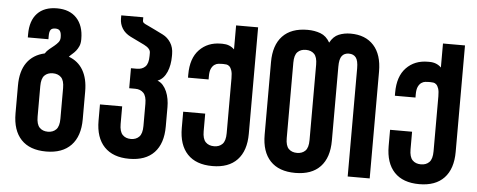

<svg xmlns="http://www.w3.org/2000/svg" viewBox="-49 -830 2377 956"><g transform="rotate(5 1140.0 -351.5)"><path d="M265 -315Q265 -353 249.5 -368.5Q234 -384 208 -384Q182 -384 166.5 -368.5Q151 -353 151 -315V-162Q151 -124 166.5 -108Q182 -92 208 -92Q234 -92 249.5 -108Q265 -124 265 -162ZM280 -473Q327 -456 351.5 -414Q376 -372 376 -308V-169Q376 -84 332.5 -38.5Q289 7 208 7Q126 7 83 -38.5Q40 -84 40 -169V-308Q40 -380 70.5 -423Q101 -466 159 -479Q167 -492 179.5 -502Q192 -512 203.5 -521.5Q215 -531 223 -541Q231 -551 231 -565V-567Q231 -587 224.5 -597Q218 -607 201 -607Q184 -607 177.5 -598Q171 -589 171 -567V-551H68V-567Q68 -635 102.5 -671.5Q137 -708 201 -708Q264 -708 299 -670.5Q334 -633 334 -567V-564Q334 -544 328 -530.5Q322 -517 314 -507Q306 -497 296.5 -489Q287 -481 280 -473Z M791 -519Q791 -499 787.5 -479Q784 -459 776.5 -441.5Q769 -424 757.5 -411.5Q746 -399 730 -393Q746 -387 757.5 -374Q769 -361 776.5 -343.5Q784 -326 787.5 -306Q791 -286 791 -266V-169Q791 -84 748 -38.5Q705 7 623 7Q542 7 498.5 -38.5Q455 -84 455 -169V-250H566V-162Q566 -124 581.5 -108Q597 -92 623 -92Q649 -92 664.5 -108Q680 -124 680 -162V-273Q680 -311 664.5 -327Q649 -343 623 -343H593V-443H623Q649 -443 664.5 -458.5Q680 -474 680 -512V-528Q680 -549 648 -565Q630 -574 615 -581Q600 -588 578 -599Q550 -613 536 -635.5Q522 -658 522 -685V-701H632V-685Q632 -677 638 -672.5Q644 -668 658 -662Q675 -654 695.5 -644Q716 -634 736 -624Q760 -612 775.5 -588Q791 -564 791 -531Z M1206 -701V-169Q1206 -84 1163 -38.5Q1120 7 1039 7Q957 7 914 -38.5Q871 -84 871 -169V-250H981V-162Q981 -124 996.5 -108Q1012 -92 1039 -92Q1065 -92 1080.5 -108Q1096 -124 1096 -162V-437Q1096 -462 1091.5 -475.5Q1087 -489 1080 -495.5Q1073 -502 1065 -503Q1057 -504 1050 -504H1042Q1035 -504 1025 -503Q1015 -502 1005.5 -495.5Q996 -489 989.5 -475.5Q983 -462 983 -437V-421H880V-437Q880 -518 921.5 -561Q963 -604 1029 -604H1037Q1073 -604 1096 -581V-701Z M1510 -541Q1510 -579 1494.5 -594.5Q1479 -610 1453 -610Q1427 -610 1411.5 -594.5Q1396 -579 1396 -541V-164Q1396 -126 1411.5 -110.5Q1427 -95 1453 -95Q1479 -95 1494.5 -110.5Q1510 -126 1510 -164ZM1668 -710Q1742 -710 1783.5 -664.5Q1825 -619 1825 -534V0H1715V-541Q1715 -579 1703 -594.5Q1691 -610 1668 -610Q1645 -610 1633 -594.5Q1621 -579 1621 -541V-171Q1621 -86 1578 -40.5Q1535 5 1453 5Q1371 5 1328 -40.5Q1285 -86 1285 -171V-534Q1285 -619 1328 -664.5Q1371 -710 1453 -710Q1488 -710 1517.5 -699Q1547 -688 1565 -656Q1582 -688 1609 -699Q1636 -710 1668 -710Z M2240 -701V-169Q2240 -84 2197 -38.5Q2154 7 2073 7Q1991 7 1948 -38.5Q1905 -84 1905 -169V-250H2015V-162Q2015 -124 2030.5 -108Q2046 -92 2073 -92Q2099 -92 2114.5 -108Q2130 -124 2130 -162V-437Q2130 -462 2125.5 -475.5Q2121 -489 2114 -495.5Q2107 -502 2099 -503Q2091 -504 2084 -504H2076Q2069 -504 2059 -503Q2049 -502 2039.5 -495.5Q2030 -489 2023.5 -475.5Q2017 -462 2017 -437V-421H1914V-437Q1914 -518 1955.5 -561Q1997 -604 2063 -604H2071Q2107 -604 2130 -581V-701Z"/></g></svg>

Font: Bebas Neue Bold
Style: Regular
Weight: 700
Designer: Ryoichi Tsunekawa & LGV (GE)
Foundry: Free Software Foundation, Inc.
Version: Version 1.003 August 13, 2016